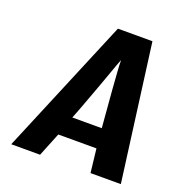

<svg xmlns="http://www.w3.org/2000/svg" viewBox="-113 -703 757 801"><g transform="rotate(20 265.5 -302.5)"><path d="M333.3 -486.7Q324 -464 312 -429.3Q300 -394.7 285.3 -355.3Q270.7 -316 255.3 -274Q240 -232 224 -192H354.7Q352 -232 348 -274Q344 -316 341.3 -355.3Q338.7 -394.7 336 -429.3Q333.3 -464 333.3 -486.7ZM276 -605.3H429.3L509.3 0H374.7L362.7 -105.3H193.3L150.7 0H22.7Z"/></g></svg>

Font: Timmana
Style: Regular
Weight: 400
Designer: Appaji Ambarisha Darbha
Foundry: Andhrapradesh Society for Knowledge Networks
Version: Version 1.0.4; ttfautohint (v1.2.42-39fb)